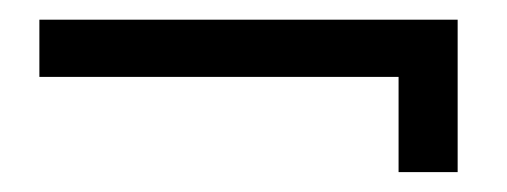

<svg xmlns="http://www.w3.org/2000/svg" viewBox="-20 -334 515 195"><path d="M444.8 -314V-159.2H384.8V-255.9H20V-314Z"/></svg>

Font: Grenze
Style: Regular
Weight: 400
Designer: Renata Polastri
Foundry: Omnibus-Type
Version: Version 1.002;PS 001.002;hotconv 1.0.88;makeotf.lib2.5.64775